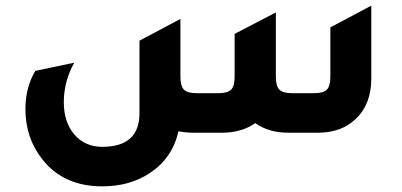

<svg xmlns="http://www.w3.org/2000/svg" viewBox="-20 -470 1425 680"><path d="M1150 -373 1295 -450V-192Q1295 -100 1239 -48Q1191 -2 1112 0H1000Q932 0 884 -34Q839 -2 774 0H663Q639 0 612 -5Q591 89 512 142Q441 190 342 190Q204 190 129 93Q70 18 70 -84Q70 -160 105 -219L243 -248Q206 -182 206 -108Q206 -37 243.5 6.5Q281 50 342 50Q474 50 474 -69V-326L619 -403V-198Q619 -165 631.5 -152.5Q644 -140 676 -140H754Q786 -140 798.5 -152.5Q811 -165 811 -198V-350L957 -426V-198Q957 -165 969.5 -152.5Q982 -140 1014 -140H1093Q1125 -140 1137.5 -152.5Q1150 -165 1150 -198Z"/></svg>

Font: Tajawal ExtraBold
Style: Regular
Weight: 800
Designer: Boutros Fonts
Foundry: Created by Boutros International 2017
Version: Version 1.700